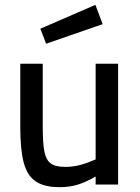

<svg xmlns="http://www.w3.org/2000/svg" viewBox="-20 -764 578 795"><path d="M64 0ZM64 -239V-500H157V-239Q157 -170 164 -135.5Q171 -101 190.5 -87Q210 -73 250 -73Q283 -73 312.5 -81Q342 -89 376 -104V-500H469V0H376V-33Q334 -9 300.5 1Q267 11 227 11Q162 11 127 -13.5Q92 -38 78 -91.5Q64 -145 64 -239ZM147 -645 375 -744 405 -664 171 -583Z"/></svg>

Font: Cairo SemiBold
Style: Regular
Weight: 600
Designer: Mohamed Gaber, the designers of Titillium
Foundry: Kief Type Foundry
Version: Version 2.009; ttfautohint (v1.5.33-1714) -l 8 -r 50 -G 200 